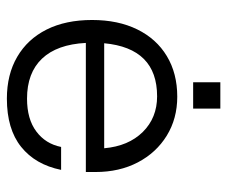

<svg xmlns="http://www.w3.org/2000/svg" viewBox="-73 -609 692 586"><g transform="rotate(90 273.0 -316.0)"><path d="M231 -642.5H311.5V-559.5H231ZM41 -251Q41 -330.5 69.8 -389Q98.5 -447.5 151.2 -479.2Q204 -511 275 -511Q342 -511 394 -479Q446 -447 475.5 -390.8Q505 -334.5 505 -261.5V-232H111Q115.5 -144 159 -98.2Q202.5 -52.5 281 -52.5Q343.5 -52.5 381.2 -80.8Q419 -109 428.5 -156.5H498.5Q482.5 -78 428.2 -34.5Q374 9 281 9Q207.5 9 153.5 -22.5Q99.5 -54 70.2 -112.2Q41 -170.5 41 -251ZM274 -449.5Q127 -449.5 112 -288H432.5Q426 -362 382.8 -405.8Q339.5 -449.5 274 -449.5Z"/></g></svg>

Font: Overused Grotesk Book
Style: Regular
Weight: 375
Version: Version 0.004